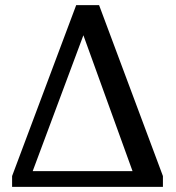

<svg xmlns="http://www.w3.org/2000/svg" viewBox="-20 -726 684 746"><path d="M27 -42 276 -706H365L613 -42V0H27ZM495 -61 304 -589 107 -61Z"/></svg>

Font: Taviraj Medium
Style: Regular
Weight: 500
Designer: Katatrad Team
Foundry: CadsonDemak
Version: Version 1.001